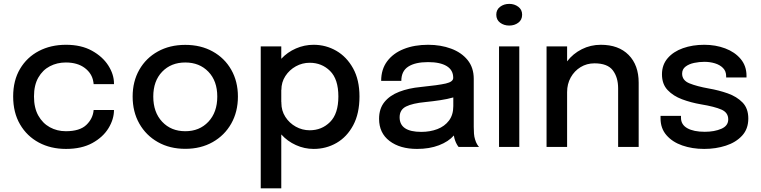

<svg xmlns="http://www.w3.org/2000/svg" viewBox="-20 -776 4021 1014"><path d="M328.5 10.5Q248 10.5 185 -23.2Q122 -57 85.8 -119.2Q49.5 -181.5 49.5 -266.5Q49.5 -351 85.8 -412.2Q122 -473.5 185 -506.5Q248 -539.5 328.5 -539.5Q409 -539.5 465.5 -508.2Q522 -477 552 -430Q582 -383 582 -335V-331.5H474.5Q474.5 -334 474 -337.2Q473.5 -340.5 473 -343.5Q466.5 -387.5 428 -416.8Q389.5 -446 327.5 -446Q281.5 -446 243.5 -426.2Q205.5 -406.5 182.5 -366.5Q159.5 -326.5 159.5 -266.5Q159.5 -206.5 182.2 -165.8Q205 -125 243.2 -104Q281.5 -83 327.5 -83Q401.5 -83 436.2 -116.5Q471 -150 474.5 -195H582Q582 -146.5 553 -99Q524 -51.5 467.5 -20.5Q411 10.5 328.5 10.5Z M958.5 10Q876.5 10 813.8 -25.5Q751 -61 715.8 -123.2Q680.5 -185.5 680.5 -266Q680.5 -346 715.8 -407.8Q751 -469.5 813.8 -504.2Q876.5 -539 958.5 -539Q1040.5 -539 1103.2 -504.2Q1166 -469.5 1201.2 -407.8Q1236.5 -346 1236.5 -266Q1236.5 -185.5 1201.2 -123.2Q1166 -61 1103.2 -25.5Q1040.5 10 958.5 10ZM958.5 -83Q1033.5 -83 1080.5 -133Q1127.5 -183 1127.5 -266Q1127.5 -348.5 1080.5 -397.2Q1033.5 -446 958.5 -446Q883.5 -446 836.5 -397.2Q789.5 -348.5 789.5 -266Q789.5 -183 836.5 -133Q883.5 -83 958.5 -83Z M1357 218.5V-531H1465.5V-465.5Q1498 -500.5 1542.8 -520Q1587.5 -539.5 1636.5 -539.5Q1701 -539.5 1756 -507.8Q1811 -476 1844.8 -415Q1878.5 -354 1878.5 -266.5Q1878.5 -176.5 1845.5 -114.8Q1812.5 -53 1757.5 -21.2Q1702.5 10.5 1636.5 10.5Q1587.5 10.5 1542.8 -9.8Q1498 -30 1465.5 -66V218.5ZM1466 -232.5Q1466 -191.5 1487 -158.8Q1508 -126 1542.2 -107Q1576.5 -88 1615.5 -88Q1679.5 -88 1723.2 -131.8Q1767 -175.5 1767 -266.5Q1767 -358 1723.2 -401.2Q1679.5 -444.5 1615.5 -444.5Q1576.5 -444.5 1542.5 -425.8Q1508.5 -407 1487.2 -374.5Q1466 -342 1466 -301H1465.5V-237.5H1466Z M2182.5 10.5Q2092.5 10.5 2037.2 -31.5Q1982 -73.5 1982 -148.5Q1982 -202 2010.2 -237Q2038.5 -272 2088.2 -291.2Q2138 -310.5 2201.5 -316.5Q2295.5 -326 2334.5 -335Q2373.5 -344 2373.5 -364.5V-365.5Q2373.5 -406 2339 -427Q2304.5 -448 2240.5 -448Q2173 -448 2136.2 -424.2Q2099.5 -400.5 2099.5 -349H1993Q1993 -410 2024.8 -452.5Q2056.5 -495 2112.5 -517.2Q2168.5 -539.5 2241 -539.5Q2307.5 -539.5 2362.2 -519.2Q2417 -499 2449.5 -459Q2482 -419 2482 -359.5V-106Q2482 -87.5 2483.2 -70.2Q2484.5 -53 2489 -39.5Q2493.5 -24 2499.8 -13.8Q2506 -3.5 2510 0H2402Q2399 -3 2393.2 -12.8Q2387.5 -22.5 2383 -35.5Q2379 -46.5 2377 -60.5Q2348.5 -28 2298.2 -8.8Q2248 10.5 2182.5 10.5ZM2205 -79.5Q2251.5 -79.5 2290 -94.2Q2328.5 -109 2351.2 -139.2Q2374 -169.5 2374 -215.5V-261.5Q2343 -252.5 2304.5 -246.8Q2266 -241 2226 -237Q2158.5 -230.5 2124.5 -213.5Q2090.5 -196.5 2090.5 -156.5Q2090.5 -79.5 2205 -79.5Z M2669.5 -641Q2641.5 -641 2621.2 -656.2Q2601 -671.5 2601 -698.5Q2601 -725 2621.2 -740.2Q2641.5 -755.5 2669.5 -755.5Q2697 -755.5 2717.2 -740.2Q2737.5 -725 2737.5 -698.5Q2737.5 -671 2717.2 -656Q2697 -641 2669.5 -641ZM2615.5 0V-531H2722.5V0Z M2866.5 0V-531H2975V-452Q3006 -492.5 3052.5 -516Q3099 -539.5 3153 -539.5Q3247 -539.5 3300 -485.8Q3353 -432 3353 -339.5V0H3244.5V-309.5Q3244.5 -367.5 3216.5 -404.5Q3188.5 -441.5 3119.5 -441.5Q3079 -441.5 3046.2 -421.5Q3013.5 -401.5 2994.2 -367Q2975 -332.5 2975 -289.5V0Z M3699 10.5Q3635.5 10.5 3583.2 -7.8Q3531 -26 3499.8 -62Q3468.5 -98 3468.5 -150.5V-164H3576.5V-154Q3576.5 -117.5 3610 -98.8Q3643.5 -80 3702 -80Q3753 -80 3789.5 -95.8Q3826 -111.5 3826 -145.5Q3826 -181.5 3790.2 -197.2Q3754.5 -213 3682 -225Q3629.5 -234 3582.5 -251.5Q3535.5 -269 3505.8 -300.5Q3476 -332 3476 -383.5Q3476 -433.5 3506 -468.5Q3536 -503.5 3586.8 -521.5Q3637.5 -539.5 3699.5 -539.5Q3759 -539.5 3809.8 -520.5Q3860.5 -501.5 3891.5 -464.8Q3922.5 -428 3922.5 -376V-367H3815V-374Q3815 -400 3798.5 -416.8Q3782 -433.5 3755.8 -441.5Q3729.5 -449.5 3700 -449.5Q3673 -449.5 3645.8 -443.8Q3618.5 -438 3600.5 -424.2Q3582.5 -410.5 3582.5 -387Q3582.5 -351.5 3621.2 -335.8Q3660 -320 3724 -308.5Q3776 -299.5 3823.5 -282.8Q3871 -266 3901.5 -234.8Q3932 -203.5 3932 -150Q3932 -95 3899.2 -59.5Q3866.5 -24 3813.5 -6.8Q3760.5 10.5 3699 10.5Z"/></svg>

Font: Epilogue Medium
Style: Regular
Weight: 500
Designer: Tyler Finck
Foundry: Etcetera Type Co
Version: Version 2.111; ttfautohint (v1.8.3)